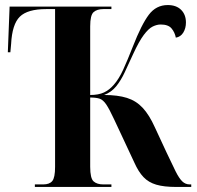

<svg xmlns="http://www.w3.org/2000/svg" viewBox="-20 -740 780 760"><path d="M118 0V-10H151Q176 -10 187 -23.5Q198 -37 198 -79V-704H163Q89 -704 58.5 -674Q28 -644 24 -566L21 -533H11L18 -714H421V-704H389Q364 -704 350.5 -692Q337 -680 337 -636V-364Q370 -364 391.5 -374Q413 -384 431 -405Q451 -428 467.5 -464Q484 -500 506 -556Q540 -643 569 -681.5Q598 -720 644 -720Q678 -720 697 -701Q716 -682 716 -651Q716 -628 705.5 -611Q695 -594 676 -591Q672 -612 659 -627.5Q646 -643 616 -643Q601 -643 584.5 -635Q568 -627 549 -601.5Q530 -576 507 -526Q489 -487 474 -454.5Q459 -422 440 -398.5Q421 -375 392 -364Q446 -364 482.5 -352.5Q519 -341 545 -313Q571 -285 593 -236L639 -137Q661 -90 675 -62Q689 -34 701.5 -22Q714 -10 731 -10H737V0H677Q629 0 598.5 -9Q568 -18 548 -39Q528 -60 512 -96L432 -267Q413 -308 400.5 -326.5Q388 -345 374 -349.5Q360 -354 337 -354V-80Q337 -34 350.5 -22Q364 -10 389 -10H421V0Z"/></svg>

Font: Noto Serif Display Condensed
Style: Bold
Weight: 700
Width: 3
Designer: Monotype Design Team
Foundry: Monotype Imaging Inc.
Version: Version 2.009